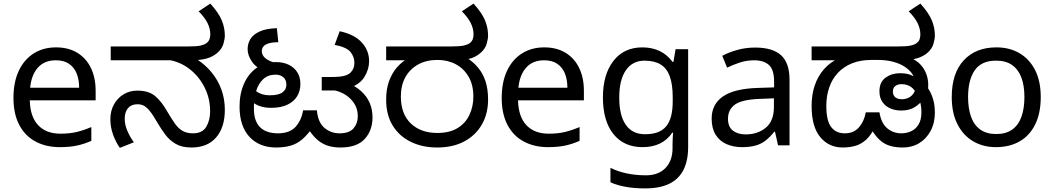

<svg xmlns="http://www.w3.org/2000/svg" viewBox="-20 -810 5874 1070"><path d="M292 -546Q361 -546 410.5 -516Q460 -486 486.5 -431.5Q513 -377 513 -304V-251H146Q148 -160 192.5 -112.5Q237 -65 317 -65Q368 -65 407.5 -74.5Q447 -84 489 -102V-25Q448 -7 408 1.5Q368 10 313 10Q237 10 178.5 -21Q120 -52 87.5 -113.5Q55 -175 55 -264Q55 -352 84.5 -415Q114 -478 167.5 -512Q221 -546 292 -546ZM291 -474Q228 -474 191.5 -433.5Q155 -393 148 -321H421Q421 -367 407 -401Q393 -435 364.5 -454.5Q336 -474 291 -474Z M1047 12Q994 12 959.5 -8Q925 -28 901.5 -59.5Q878 -91 858 -125Q833 -169 815 -191Q797 -213 781.5 -221Q766 -229 746 -229Q712 -229 693.5 -207.5Q675 -186 675 -148Q675 -116 689 -82.5Q703 -49 726 -17L648 14Q625 -18 610 -60Q595 -102 595 -145Q595 -192 615 -228Q635 -264 669 -284.5Q703 -305 745 -305Q807 -305 843 -276Q879 -247 913 -187Q936 -148 955 -121Q974 -94 997.5 -80.5Q1021 -67 1056 -67Q1108 -67 1129.5 -103.5Q1151 -140 1151 -190Q1151 -260 1121.5 -320Q1092 -380 1042.5 -420.5Q993 -461 931 -474H597V-551H1022Q1076 -551 1097.5 -556Q1119 -561 1130 -569Q1143 -579 1147.5 -591.5Q1152 -604 1152 -618Q1152 -651 1136 -682.5Q1120 -714 1087 -747L1152 -790Q1199 -738 1216 -696.5Q1233 -655 1233 -612Q1233 -593 1225 -565.5Q1217 -538 1192 -516Q1167 -494 1132 -484Q1097 -474 1039 -474H1015L1072 -483Q1123 -451 1159 -407Q1195 -363 1214 -310.5Q1233 -258 1233 -198Q1233 -100 1184.5 -44Q1136 12 1047 12Z M1518 12Q1473 12 1436 -2.5Q1399 -17 1371.5 -46Q1344 -75 1329.5 -117.5Q1315 -160 1315 -216Q1315 -288 1340 -344Q1365 -400 1410.5 -432Q1456 -464 1518 -464Q1559 -464 1589.5 -449Q1620 -434 1637 -407Q1654 -380 1654 -342Q1654 -303 1635.5 -273Q1617 -243 1580.5 -226Q1544 -209 1490 -209Q1438 -209 1403 -230Q1368 -251 1349 -274L1369 -340Q1382 -322 1410 -300.5Q1438 -279 1483 -279Q1532 -279 1554 -295Q1576 -311 1576 -338Q1576 -365 1559 -379.5Q1542 -394 1516 -394Q1474 -394 1447 -369Q1420 -344 1407.5 -303Q1395 -262 1395 -215V-205Q1395 -165 1405.5 -138.5Q1416 -112 1434 -96.5Q1452 -81 1476.5 -74Q1501 -67 1528 -67Q1595 -67 1627.5 -103.5Q1660 -140 1669 -195H1746Q1752 -128 1788 -97.5Q1824 -67 1872 -67Q1927 -67 1950.5 -95Q1974 -123 1974 -162Q1974 -201 1955.5 -231Q1937 -261 1907 -280.5Q1877 -300 1841 -307L1909 -352Q1959 -332 1991.5 -303Q2024 -274 2040 -237Q2056 -200 2056 -156Q2056 -83 2012.5 -35.5Q1969 12 1877 12Q1834 12 1801 0Q1768 -12 1741.5 -37.5Q1715 -63 1692 -102L1725 -103Q1695 -60 1665.5 -34.5Q1636 -9 1600.5 1.5Q1565 12 1518 12ZM1464 -412Q1410 -429 1385 -465Q1360 -501 1360 -536Q1360 -567 1375.5 -592.5Q1391 -618 1427 -634.5Q1463 -651 1523 -653L1531 -575Q1482 -574 1460.5 -561.5Q1439 -549 1439 -525Q1439 -502 1459.5 -485Q1480 -468 1521 -458ZM1773 -306V-381H1830Q1873 -381 1897 -387Q1921 -393 1934 -406Q1945 -417 1950 -430.5Q1955 -444 1955 -460Q1955 -493 1933.5 -520Q1912 -547 1845 -560L1873 -636Q1956 -618 1996.5 -573Q2037 -528 2037 -469Q2037 -425 2012 -383Q1987 -341 1928 -320Q1915 -316 1905 -312.5Q1895 -309 1883.5 -307.5Q1872 -306 1852 -306Z M2416 12Q2335 12 2270.5 -19Q2206 -50 2169 -109.5Q2132 -169 2132 -255Q2132 -312 2147.5 -356Q2163 -400 2191 -433Q2219 -466 2258 -488L2276 -474H2132V-551H2488Q2542 -551 2564 -556Q2586 -561 2597 -569Q2610 -579 2614.5 -591.5Q2619 -604 2619 -618Q2619 -651 2603 -682.5Q2587 -714 2554 -747L2619 -790Q2666 -738 2683 -696.5Q2700 -655 2700 -612Q2700 -593 2692 -565.5Q2684 -538 2659 -516Q2646 -504 2628 -494.5Q2610 -485 2586 -480L2581 -488Q2619 -464 2645.5 -431.5Q2672 -399 2686 -356Q2700 -313 2700 -255Q2700 -177 2666 -117Q2632 -57 2568.5 -22.5Q2505 12 2416 12ZM2417 -69Q2485 -69 2529.5 -96Q2574 -123 2596 -169.5Q2618 -216 2618 -272Q2618 -337 2591.5 -382.5Q2565 -428 2520 -452Q2475 -476 2418 -476Q2356 -476 2310 -450.5Q2264 -425 2239 -379.5Q2214 -334 2214 -272Q2214 -175 2269.5 -122Q2325 -69 2417 -69Z M3013 -546Q3082 -546 3131.5 -516Q3181 -486 3207.5 -431.5Q3234 -377 3234 -304V-251H2867Q2869 -160 2913.5 -112.5Q2958 -65 3038 -65Q3089 -65 3128.5 -74.5Q3168 -84 3210 -102V-25Q3169 -7 3129 1.5Q3089 10 3034 10Q2958 10 2899.5 -21Q2841 -52 2808.5 -113.5Q2776 -175 2776 -264Q2776 -352 2805.5 -415Q2835 -478 2888.5 -512Q2942 -546 3013 -546ZM3012 -474Q2949 -474 2912.5 -433.5Q2876 -393 2869 -321H3142Q3142 -367 3128 -401Q3114 -435 3085.5 -454.5Q3057 -474 3012 -474Z M3560 -546Q3613 -546 3655.5 -526Q3698 -506 3728 -465H3733L3745 -536H3815V9Q3815 85 3789 136.5Q3763 188 3710 214Q3657 240 3575 240Q3517 240 3468.5 231.5Q3420 223 3382 206V125Q3420 145 3471 156Q3522 167 3580 167Q3649 167 3688.5 126.5Q3728 86 3728 16V-5Q3728 -17 3729 -39.5Q3730 -62 3731 -71H3727Q3699 -30 3657.5 -10Q3616 10 3561 10Q3457 10 3398.5 -63Q3340 -136 3340 -267Q3340 -395 3398.5 -470.5Q3457 -546 3560 -546ZM3572 -472Q3505 -472 3468 -418.5Q3431 -365 3431 -266Q3431 -167 3467.5 -114.5Q3504 -62 3574 -62Q3615 -62 3644 -72.5Q3673 -83 3692 -105.5Q3711 -128 3720 -163Q3729 -198 3729 -246V-267Q3729 -340 3712.5 -385Q3696 -430 3661 -451Q3626 -472 3572 -472Z M4188 -545Q4286 -545 4333 -502Q4380 -459 4380 -365V0H4316L4299 -76H4295Q4272 -47 4247.5 -27.5Q4223 -8 4191.5 1Q4160 10 4115 10Q4067 10 4028.5 -7Q3990 -24 3968 -59.5Q3946 -95 3946 -149Q3946 -229 4009 -272.5Q4072 -316 4203 -320L4294 -323V-355Q4294 -422 4265 -448Q4236 -474 4183 -474Q4141 -474 4103 -461.5Q4065 -449 4032 -433L4005 -499Q4040 -518 4088 -531.5Q4136 -545 4188 -545ZM4214 -259Q4114 -255 4075.5 -227Q4037 -199 4037 -148Q4037 -103 4064.5 -82Q4092 -61 4135 -61Q4203 -61 4248 -98.5Q4293 -136 4293 -214V-262Z M4677 12Q4599 12 4551 -46Q4503 -104 4503 -220Q4503 -282 4520.5 -334Q4538 -386 4573 -425.5Q4608 -465 4658 -487L4673 -474H4503V-551H4979Q5032 -551 5054.5 -556Q5077 -561 5087 -569Q5101 -579 5105 -591.5Q5109 -604 5109 -618Q5109 -651 5093 -682.5Q5077 -714 5044 -747L5109 -790Q5156 -738 5173 -696.5Q5190 -655 5190 -612Q5190 -593 5182 -565.5Q5174 -538 5149 -516Q5139 -507 5124.5 -499Q5110 -491 5092 -485.5Q5074 -480 5050 -477L5053 -488Q5088 -474 5110 -450Q5132 -426 5142.5 -397Q5153 -368 5153 -337Q5153 -319 5150.5 -305Q5148 -291 5140 -275Q5138 -271 5133 -268Q5128 -265 5126 -261Q5109 -232 5078 -213Q5047 -194 5003 -194Q4970 -194 4942.5 -205.5Q4915 -217 4898 -241Q4881 -265 4881 -301Q4881 -353 4915.5 -377.5Q4950 -402 4995 -402Q5029 -402 5052.5 -393.5Q5076 -385 5094 -372Q5139 -347 5164.5 -296.5Q5190 -246 5190 -184Q5190 -125 5166.5 -81Q5143 -37 5103 -12.5Q5063 12 5011 12Q4943 12 4902.5 -14.5Q4862 -41 4827 -104L4859 -109Q4836 -58 4807.5 -32Q4779 -6 4746 3Q4713 12 4677 12ZM4688 -67Q4738 -67 4767 -100.5Q4796 -134 4805 -184H4881Q4891 -123 4924.5 -95Q4958 -67 5003 -67Q5033 -67 5058.5 -79Q5084 -91 5099.5 -117Q5115 -143 5115 -185Q5115 -223 5103 -258.5Q5091 -294 5066.5 -317.5Q5042 -341 5004 -341Q4983 -341 4969.5 -330.5Q4956 -320 4956 -301Q4956 -279 4969 -268Q4982 -257 5008 -257Q5024 -257 5041.5 -264.5Q5059 -272 5071 -289.5Q5083 -307 5083 -337Q5083 -367 5067.5 -392.5Q5052 -418 5023.5 -437Q4995 -456 4956.5 -466Q4918 -476 4872 -476H4837Q4775 -476 4728 -457Q4681 -438 4649 -403.5Q4617 -369 4601 -322Q4585 -275 4585 -220Q4585 -137 4612 -102Q4639 -67 4688 -67Z M5780 -269Q5780 -180 5749.5 -117.5Q5719 -55 5663 -22.5Q5607 10 5530 10Q5459 10 5403.5 -22.5Q5348 -55 5316 -117.5Q5284 -180 5284 -269Q5284 -402 5351 -474Q5418 -546 5533 -546Q5606 -546 5661.5 -513.5Q5717 -481 5748.5 -419.5Q5780 -358 5780 -269ZM5375 -269Q5375 -206 5391.5 -159.5Q5408 -113 5443 -88Q5478 -63 5532 -63Q5586 -63 5621 -88Q5656 -113 5672.5 -159.5Q5689 -206 5689 -269Q5689 -333 5672 -378Q5655 -423 5620.5 -447.5Q5586 -472 5531 -472Q5449 -472 5412 -418Q5375 -364 5375 -269Z"/></svg>

Font: kannada15
Style: Book
Weight: 400
Designer: Jelle Bosma - Monotype Design Team
Foundry: Monotype Imaging Inc.
Version: Version 2.003